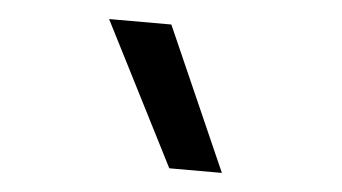

<svg xmlns="http://www.w3.org/2000/svg" viewBox="-32 -842 651 366"><g transform="rotate(5 293.0 -658.5)"><path d="M302.7 -521.5 163.6 -794.9H282.7L403.3 -521.5Z"/></g></svg>

Font: Cascadia Mono PL
Style: Regular
Weight: 400
Monospace: yes
Designer: Aaron Bell
Foundry: Saja Typeworks
Version: Version 2404.023; ttfautohint (v1.8.4)